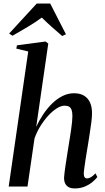

<svg xmlns="http://www.w3.org/2000/svg" viewBox="-20 -1051 590 1082"><path d="M399.5 11Q382.5 11 369.2 4.8Q356 -1.5 348.5 -14.8Q341 -28 341 -49Q341.5 -59.5 343.8 -78.8Q346 -98 349.8 -122.8Q353.5 -147.5 357.8 -174.2Q362 -201 366 -226.5Q370 -251.5 374 -276.2Q378 -301 381.2 -323.5Q384.5 -346 386.2 -364.8Q388 -383.5 388 -397Q388 -417.5 383.8 -430.5Q379.5 -443.5 369.8 -449.5Q360 -455.5 344.5 -455.5Q324 -455.5 299.8 -440.2Q275.5 -425 251.5 -398.8Q227.5 -372.5 207.2 -339.5Q187 -306.5 174.5 -271L135 0H29L139 -761L72 -777L75.5 -795.5L236.5 -817L252 -805.5L184 -335.5Q201 -373 223.8 -407Q246.5 -441 274 -467.8Q301.5 -494.5 332.5 -510Q363.5 -525.5 397 -525.5Q430.5 -525.5 453 -512.2Q475.5 -499 487 -474Q498.5 -449 498.5 -414Q498.5 -393 495 -364.2Q491.5 -335.5 486.2 -302.5Q481 -269.5 476 -237Q472 -214 468.2 -190.2Q464.5 -166.5 461 -144.5Q457.5 -122.5 455.2 -104.2Q453 -86 452 -75Q452 -58.5 457 -52Q462 -45.5 470.5 -45.5Q480 -45.5 491.8 -52Q503.5 -58.5 518 -74L528.5 -53.5Q518.5 -40 500.5 -25Q482.5 -10 457.5 0.5Q432.5 11 399.5 11ZM31.5 -862 187 -1031H263L351.5 -858L330.5 -848Q301 -873 272 -899Q243 -925 215.5 -952Q179.5 -925.5 137.8 -900.5Q96 -875.5 50.5 -849.5Z"/></svg>

Font: Merriweather 120pt Medium
Style: Italic
Weight: 500
Italic angle: -7.8°
Version: Version 2.101